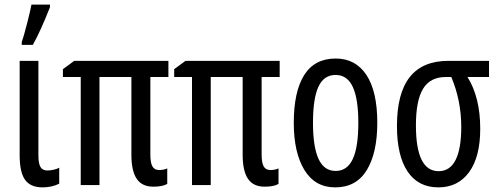

<svg xmlns="http://www.w3.org/2000/svg" viewBox="-20 -800 2153 830"><path d="M146 -129Q146 -93 155 -78Q164 -63 185 -63Q198 -63 213 -66.5Q228 -70 236 -75V-6Q204 10 164 10Q112 10 88.5 -22.5Q65 -55 65 -128V-537H146ZM74 -618Q82 -640 97 -698.5Q112 -757 116 -780H196V-769Q156 -667 122 -606H74Z M703 -72V-5Q683 7 643 7Q594 7 571 -27Q548 -61 548 -131V-467H410V0H329V-467H252V-501L301 -537H708V-467H630V-132Q630 -96 639 -80.5Q648 -65 668 -65Q688 -65 703 -72Z M1184 -72V-5Q1164 7 1124 7Q1075 7 1052 -27Q1029 -61 1029 -131V-467H891V0H810V-467H733V-501L782 -537H1189V-467H1111V-132Q1111 -96 1120 -80.5Q1129 -65 1149 -65Q1169 -65 1184 -72Z M1429 10Q1342 10 1296 -65Q1250 -140 1250 -269Q1250 -404 1295 -475.5Q1340 -547 1431 -547Q1517 -547 1564 -476Q1611 -405 1611 -269Q1611 -139 1565.5 -64.5Q1520 10 1429 10ZM1431 -61Q1481 -61 1505 -112.5Q1529 -164 1529 -269Q1529 -373 1505 -424.5Q1481 -476 1431 -476Q1380 -476 1356.5 -425Q1333 -374 1333 -269Q1333 -165 1357 -113Q1381 -61 1431 -61Z M1875 10Q1788 10 1742 -58.5Q1696 -127 1696 -255Q1696 -397 1751.5 -467Q1807 -537 1919 -537H2094V-467H2001Q2056 -379 2056 -243Q2056 -122 2008 -56Q1960 10 1875 10ZM1876 -60Q1925 -60 1949.5 -108.5Q1974 -157 1974 -251Q1974 -365 1931 -467H1906Q1840 -467 1809 -416.5Q1778 -366 1778 -258Q1778 -60 1876 -60Z"/></svg>

Font: Noto Sans UI Cond
Style: Regular
Weight: 400
Width: 3
Designer: Monotype Design Team
Foundry: Monotype Imaging Inc.
Version: Version 1.001